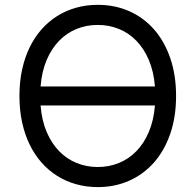

<svg xmlns="http://www.w3.org/2000/svg" viewBox="-20 -757 801 787"><path d="M701.7 -363.6Q701.7 -277.3 677.7 -208.3Q653.8 -139.2 611 -90.7Q568.2 -42.3 509.4 -16.2Q450.6 9.9 380.7 9.9Q334.2 9.9 292.3 -1.8Q250.4 -13.5 214.7 -35.9Q179 -58.2 150.4 -90.6Q121.8 -122.9 101.6 -164.4Q81.3 -206 70.5 -256Q59.7 -306.1 59.7 -363.6Q59.7 -421.2 70.5 -471.2Q81.3 -521.3 101.6 -562.9Q121.8 -604.4 150.4 -636.7Q179 -669 214.7 -691.4Q250.4 -713.8 292.3 -725.5Q334.2 -737.2 380.7 -737.2Q450.6 -737.2 509.4 -711.3Q568.2 -685.4 611 -636.9Q653.8 -588.4 677.7 -519.2Q701.7 -449.9 701.7 -363.6ZM615.1 -402.7Q610.1 -464.1 590 -511.2Q570 -558.2 538.7 -590.2Q507.5 -622.2 467 -638.5Q426.5 -654.8 380.7 -654.8Q334.9 -654.8 294.4 -638.5Q253.9 -622.2 222.7 -590.2Q191.4 -558.2 171.3 -511.2Q151.3 -464.1 146.3 -402.7ZM146.3 -324.6Q151.3 -263.1 171.3 -216.1Q191.4 -169 222.7 -137.1Q253.9 -105.1 294.4 -88.8Q334.9 -72.4 380.7 -72.4Q426.5 -72.4 467 -88.8Q507.5 -105.1 538.7 -137.1Q570 -169 590 -216.1Q610.1 -263.1 615.1 -324.6Z"/></svg>

Font: Fast_Sans-Dotted
Style: Regular
Weight: 400
Version: Version 3.018